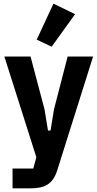

<svg xmlns="http://www.w3.org/2000/svg" viewBox="-20 -836 536 1056"><path d="M352 -525H492L295 100Q286 129 272.5 148.5Q259 168 240.5 179.5Q222 191 198 195.5Q174 200 143 200H49V91H163L180 29L4 -525H148L225 -234L244 -118H258L277 -235ZM264 -579 182 -618 274 -816 393 -758Z"/></svg>

Font: IBM Plex Sans Cond
Style: Bold
Weight: 700
Width: 3
Designer: Mike Abbink, Paul van der Laan, Pieter van Rosmalen
Foundry: Bold Monday
Version: Version 1.3